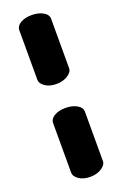

<svg xmlns="http://www.w3.org/2000/svg" viewBox="-153 -813 561 880"><g transform="rotate(-20 127.5 -373.5)"><path d="M127 -432Q93 -432 71.5 -447Q50 -462 50 -480V-721Q50 -742 71.5 -755Q93 -768 127 -768Q159 -768 182 -755Q205 -742 205 -721V-480Q205 -462 182 -447Q159 -432 127 -432ZM127 21Q93 21 71.5 6Q50 -9 50 -27V-268Q50 -289 71.5 -302Q93 -315 127 -315Q159 -315 182 -302Q205 -289 205 -268V-27Q205 -9 182 6Q159 21 127 21Z"/></g></svg>

Font: Dosis ExtraLight ExtraBold
Style: Regular
Weight: 800
Version: Version 3.001; ttfautohint (v1.8.2)